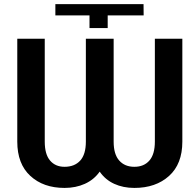

<svg xmlns="http://www.w3.org/2000/svg" viewBox="-20 -898 947 928"><path d="M412.6 -762.2V-823.7H247.6V-877.9H673.8L674.3 -823.7H500.5V-762.2ZM292 10.3Q189.5 10.3 126.5 -47.9Q63.5 -106 63.5 -213.4V-710.9H196.3V-213.4Q196.3 -152.3 221.9 -122.1Q247.6 -91.8 292 -91.8Q340.3 -91.8 367.7 -121.8Q395 -151.9 395 -213.4V-710.9H529.3V-213.4Q529.3 -152.3 556.2 -122.1Q583 -91.8 629.4 -91.8Q675.8 -91.8 702.1 -122.1Q728.5 -152.3 728.5 -213.4V-710.9H861.3V-213.4Q861.3 -105.5 797.1 -47.6Q732.9 10.3 629.4 10.3Q575.2 10.3 532 -9.5Q488.8 -29.3 461.9 -68.4Q434.1 -29.3 390.1 -9.5Q346.2 10.3 292 10.3Z"/></svg>

Font: Roboto Slab SemiBold
Style: Regular
Weight: 600
Designer: Google
Version: Version 2.001; ttfautohint (v1.8.3)